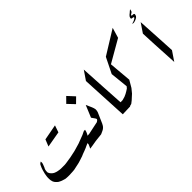

<svg xmlns="http://www.w3.org/2000/svg" viewBox="-13 -1384 2084 2084"><g transform="rotate(-45 1029.0 -342.5)"><path d="M488.3 -431.6 460.9 -351.6 276.4 -319.3 307.6 -397.5ZM702.6 -1 672.9 2.9 622.1 11.7 580.1 17.6 589.8 -2 595.7 -15.6 601.6 -30.3V-45.9L592.8 -42L568.4 -31.2L547.9 -21.5L530.3 -14.6L518.6 -9.8L494.1 -1L476.6 5.9L459 13.7L440.4 19.5L422.9 25.4L401.4 32.2L381.8 38.1L359.4 43L340.8 46.9L318.4 51.8L295.9 56.6L275.4 58.6L258.8 59.6L238.3 60.5L219.7 61.5H198.2L176.8 60.5L157.2 58.6L137.7 52.7L116.2 45.9L98.6 38.1L82 29.3L71.3 20.5L60.5 9.8L50.8 -1L41 -17.6L34.2 -43L32.2 -64.5V-85.9L33.2 -99.6L36.1 -119.1L40 -141.6L44.9 -159.2L49.8 -178.7L54.7 -193.4L59.6 -208L65.4 -220.7L74.2 -240.2L81.1 -250L100.6 -263.7L102.5 -252V-242.2L98.6 -226.6L91.8 -209L85 -191.4L78.1 -178.7L72.3 -162.1L70.3 -142.6V-127L78.1 -109.4L89.8 -94.7L103.5 -82L117.2 -73.2L133.8 -66.4L149.4 -61.5L169.9 -57.6L188.5 -54.7L205.1 -53.7H260.7L281.2 -55.7L307.6 -59.6L332 -63.5L358.4 -67.4L385.7 -73.2L408.2 -78.1L432.6 -83L451.2 -87.9L474.6 -94.7L491.2 -99.6L511.7 -105.5L531.2 -111.3L556.6 -121.1L580.1 -129.9L600.6 -137.7L619.1 -144.5L634.8 -151.4L652.3 -160.2L668 -167H685.5L678.7 -140.6L669.9 -121.1L659.2 -101.6L702.6 -105.5Z M881.3 -352.5 910.6 -287.1 918.5 -265.6 923.3 -246.1V-230.5L918.5 -206.1L863.8 -81.1L851.1 -58.6L837.4 -43L821.8 -31.2L802.2 -21.5L773.9 -8.8L694.3 0V-105.5L834.5 -134.8L852.1 -147.5L857.9 -156.2L856.9 -165L849.1 -177.7L823.7 -213.9ZM873.5 -492.2 813 -432.6 739.7 -509.8 800.3 -571.3Z M1137.7 -638.7 1154.3 -347.7 1168.9 -105.5 1211.9 -106.4V0L1093.8 3.9L1075.2 -360.4L1066.4 -534.2Z M1409.2 -211.9 1362.3 -131.8 1323.2 -84 1293 -56.6 1268.6 -34.2 1238.3 -10.7 1198.7 0V-105.5L1240.2 -117.2L1270.5 -130.9L1297.9 -146.5L1322.3 -162.1L1338.9 -181.6L1317.4 -389.6L1405.3 -567.4L1679.7 -737.3L1644.5 -619.1L1386.7 -470.7Z M1938.5 -566.4 1955.1 -275.4 1963.9 -111.3 1890.6 -2.9 1875 -287.1 1867.2 -460.9ZM1956.1 -747.1 1951.2 -722.7 1945.3 -712.9 1932.6 -704.1 1922.9 -698.2 1917 -691.4 1921.9 -683.6H1940.4L1951.2 -679.7L1955.1 -672.9L1953.1 -662.1L1949.2 -649.4L1940.4 -638.7L1927.7 -629.9L1911.1 -622.1L1888.7 -615.2L1873 -614.3L1859.4 -618.2L1881.8 -625L1895.5 -629.9L1907.2 -636.7L1918 -643.6L1924.8 -650.4L1923.8 -658.2L1911.1 -661.1L1894.5 -664.1L1890.6 -669.9V-678.7L1894.5 -689.5L1898.4 -696.3L1905.3 -704.1L1913.1 -711.9L1924.8 -720.7L1935.5 -730.5Z"/></g></svg>

Font: LaylaRuqaa
Style: Regular
Weight: 400
Version: Version 2.0